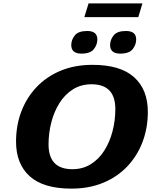

<svg xmlns="http://www.w3.org/2000/svg" viewBox="-20 -1104 913 1137"><path d="M855.5 -441.5Q855.5 -346 824.2 -263.5Q793 -181 734 -118.8Q675 -56.5 591.5 -21.8Q508 13 403 13Q237 13 156 -60.2Q75 -133.5 75 -265.5Q75 -361 106.2 -443.5Q137.5 -526 196.5 -588.2Q255.5 -650.5 339 -685.2Q422.5 -720 527.5 -720Q693 -720 774.2 -646.8Q855.5 -573.5 855.5 -441.5ZM267.5 -249Q267.5 -102 408.5 -102Q470.5 -102 518.2 -132Q566 -162 598 -212.8Q630 -263.5 646.5 -327.2Q663 -391 663 -458Q663 -605 522 -605Q460 -605 412.2 -575Q364.5 -545 332.5 -494.2Q300.5 -443.5 284 -379.8Q267.5 -316 267.5 -249ZM462.5 -786.5Q402 -786.5 402 -837Q402 -868 422.8 -894.2Q443.5 -920.5 496.5 -920.5Q556.5 -920.5 556.5 -870.5Q556.5 -839.5 535.8 -813Q515 -786.5 462.5 -786.5ZM692 -786.5Q632 -786.5 632 -837Q632 -868 652.8 -894.2Q673.5 -920.5 726 -920.5Q786.5 -920.5 786.5 -870.5Q786.5 -839.5 765.8 -813Q745 -786.5 692 -786.5ZM479.5 -1002.5 504.5 -1084H823.5L799 -1002.5Z"/></svg>

Font: Newsreader 6pt
Style: Bold Italic
Weight: 700
Italic angle: -17°
Designer: Hugues Gentile
Foundry: Production Type
Version: Version 1.003; ttfautohint (v1.8.3)